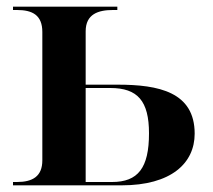

<svg xmlns="http://www.w3.org/2000/svg" viewBox="-20 -556 640 576"><path d="M19 0H345C493 0 564 -66 564 -155C564 -280 456 -302 333 -302H237V-462C237 -514 275 -526 319 -526H332V-536H19V-526H31C77 -526 107 -511 107 -460V-75C107 -27 78 -10 31 -10H19ZM316 -10H237V-292H311C393 -292 427 -253 427 -156C427 -52 394 -10 316 -10Z"/></svg>

Font: Noto Serif Display SemiBold
Style: Regular
Weight: 600
Designer: Monotype Design Team
Foundry: Monotype Imaging Inc.
Version: Version 2.009